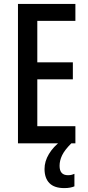

<svg xmlns="http://www.w3.org/2000/svg" viewBox="-20 -734 452 983"><path d="M366 0H72V-714H366V-627H171V-415H353V-328H171V-88H366ZM285 115Q285 163 328 163Q341 163 348.5 160.5Q356 158 361 156V220Q352 224 339 226.5Q326 229 309 229Q258 229 233 203.5Q208 178 208 131Q208 92 230.5 54.5Q253 17 292 -12L345 0Q311 34 298 61Q285 88 285 115Z"/></svg>

Font: Noto Sans Gurmukhi ExtraCondensed Medium
Style: Regular
Weight: 500
Width: 2
Designer: Jelle Bosma - Monotype Design Team
Foundry: Monotype Imaging Inc.
Version: Version 2.004; ttfautohint (v1.8.4.7-5d5b)